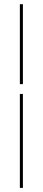

<svg xmlns="http://www.w3.org/2000/svg" viewBox="-20 -712 205 918"><path d="M75 186.3V-262.9H89.5V186.3ZM75 -309.7V-691.9H89.5V-309.7Z"/></svg>

Font: Playfair 144pt SemiExpanded Black
Style: Regular
Weight: 900
Width: 6
Designer: Claus Eggers Sørensen
Foundry: Claus Eggers Sørensen
Version: Version 2.203